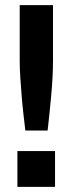

<svg xmlns="http://www.w3.org/2000/svg" viewBox="-20 -730 283 750"><path d="M79 -220Q76 -246 72 -280Q68 -314 65 -351Q62 -388 59.5 -424.5Q57 -461 57 -491V-710H187V-491Q187 -461 185 -424.5Q183 -388 179.5 -351Q176 -314 172.5 -280Q169 -246 166 -220ZM48 0V-140H195V0Z"/></svg>

Font: Geist SemBd
Style: Regular
Weight: 400
Designer: Basement.studio, Andrés Briganti, Mateo Zaragoza
Foundry: Basement.studio, Vercel, Andrés Briganti, Guido Ferreyra, Mateo Zaragoza
Version: Version 1.401